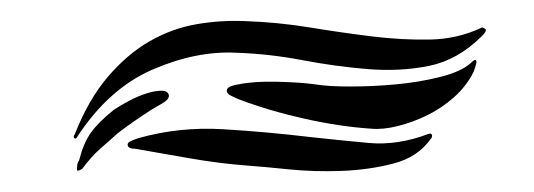

<svg xmlns="http://www.w3.org/2000/svg" viewBox="-20 -364 506 182"><path d="M332 -242Q302 -244 268.5 -251.5Q235 -259 206 -270Q204 -271 199.5 -273Q195 -275 195 -278Q195 -281 199.5 -282.5Q204 -284 206 -284Q220 -287 242.5 -286.5Q265 -286 279 -284Q291 -282 312 -282Q333 -282 355 -284Q377 -286 397 -291Q417 -296 426 -304Q430 -308 431 -307Q432 -306 431.5 -304Q431 -302 430 -299Q429 -296 429 -296Q422 -282 410 -271.5Q398 -261 384.5 -254.5Q371 -248 357 -244.5Q343 -241 332 -242ZM215 -207Q188 -209 159.5 -214Q131 -219 108 -223Q101 -223 101 -227Q101 -229 104.5 -230.5Q108 -232 111 -233Q150 -244 191.5 -241.5Q233 -239 275 -234Q302 -231 329.5 -228.5Q357 -226 386 -237Q389 -238 389.5 -236Q390 -234 388 -232Q376 -215 353 -209Q330 -203 304 -202Q278 -201 253.5 -203.5Q229 -206 215 -207ZM53 -234Q52 -232 50.5 -233Q49 -234 51 -237Q64 -270 82.5 -291.5Q101 -313 122 -325Q143 -337 166 -341Q189 -345 212 -344Q243 -343 273.5 -338Q304 -333 332.5 -329.5Q361 -326 387.5 -326.5Q414 -327 437 -338Q438 -338 440 -336.5Q442 -335 437 -330Q414 -307 386.5 -301.5Q359 -296 328.5 -298.5Q298 -301 266.5 -307Q235 -313 204 -314Q166 -316 124.5 -298Q83 -280 53 -234ZM92 -238Q84 -231 75 -223Q66 -215 58 -204Q53 -201 53 -203Q53 -209 54 -210Q54 -211 55 -212Q59 -228 66 -238Q73 -248 88 -260Q94 -264 102.5 -268.5Q111 -273 119 -275.5Q127 -278 133 -278Q139 -278 140 -274Q141 -270 133 -265.5Q125 -261 122 -259Q105 -248 92 -238Z"/></svg>

Font: mr_AkronimG
Style: Regular
Weight: 400
Version: Version 1.002 April 14, 2020